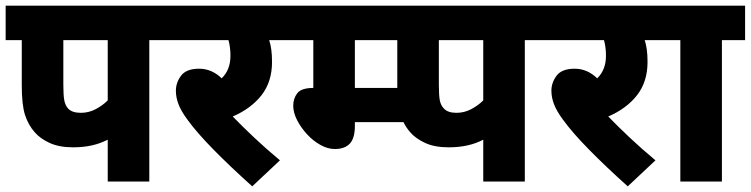

<svg xmlns="http://www.w3.org/2000/svg" viewBox="-20 -642 2655 679"><path d="M508 -500V0H361V-148Q309 -121 239 -121Q189 -121 155.5 -136.5Q122 -152 103 -174Q80 -200 68.5 -235.5Q57 -271 57 -340V-500H0V-622H589V-500ZM361 -500H204V-342Q204 -304 207.5 -286.5Q211 -269 221 -258Q235 -243 266 -243Q294 -243 318.5 -256Q343 -269 361 -287Z M970 -75 872 17Q795 -52 735.5 -112.5Q676 -173 642 -220Q620 -250 611 -274Q602 -298 602 -321Q602 -350 620.5 -374.5Q639 -399 684 -399Q729 -399 764 -365Q795 -395 795 -445Q795 -475 788 -500H576V-622H1003V-500H932Q937 -485 939.5 -466Q942 -447 942 -423Q942 -353 905 -305.5Q868 -258 803 -230Q838 -194 880.5 -154Q923 -114 970 -75Z M1836 -500V0H1689V-148Q1638 -121 1567 -121Q1517 -121 1483.5 -136.5Q1450 -152 1431 -174Q1416 -191 1407 -210H1235V-197Q1235 -153 1217 -134Q1199 -115 1164 -115Q1139 -115 1113 -129.5Q1087 -144 1065.5 -167.5Q1044 -191 1030.5 -217.5Q1017 -244 1017 -268Q1017 -294 1031.5 -312.5Q1046 -331 1088 -331V-500H990V-622H1918V-500ZM1235 -331H1385Q1385 -335 1385 -340V-500H1235ZM1689 -500H1532V-342Q1532 -304 1535.5 -286.5Q1539 -269 1550 -258Q1564 -243 1594 -243Q1622 -243 1646.5 -256Q1671 -269 1689 -287Z M2298 -75 2200 17Q2123 -52 2063.5 -112.5Q2004 -173 1970 -220Q1948 -250 1939 -274Q1930 -298 1930 -321Q1930 -350 1948.5 -374.5Q1967 -399 2012 -399Q2057 -399 2092 -365Q2123 -395 2123 -445Q2123 -475 2116 -500H1904V-622H2331V-500H2260Q2265 -485 2267.5 -466Q2270 -447 2270 -423Q2270 -353 2233 -305.5Q2196 -258 2131 -230Q2166 -194 2208.5 -154Q2251 -114 2298 -75Z M2533 -500V0H2386V-500H2318V-622H2615V-500Z"/></svg>

Font: Noto Sans Devanagari UI SemiCondensed ExtraBold
Style: Regular
Weight: 800
Width: 4
Designer: Jelle Bosma - Monotype Design Team
Foundry: Monotype Imaging Inc.
Version: Version 2.004; ttfautohint (v1.8.4.7-5d5b)